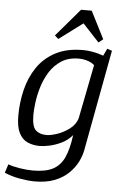

<svg xmlns="http://www.w3.org/2000/svg" viewBox="-64 -742 621 951"><g transform="rotate(5 246.0 -266.5)"><path d="M145 167Q113 167 70.5 159.5Q28 152 -6 137L8 94Q32 103 67 108.5Q102 114 131 114Q195 114 231.5 94.5Q268 75 287 33Q306 -9 315 -78Q292 -51 261.5 -36.5Q231 -22 202.5 -16Q174 -10 155 -10Q121 -10 94 -22Q67 -34 51.5 -64.5Q36 -95 36 -150Q36 -217 51.5 -280Q67 -343 101 -393Q135 -443 191 -472.5Q247 -502 327 -502Q349 -502 369.5 -498.5Q390 -495 406 -490.5Q422 -486 429 -483L446 -519L470 -511L376 -7Q371 20 356 50Q341 80 313.5 107Q286 134 244.5 150.5Q203 167 145 167ZM183 -67Q204 -67 235.5 -77.5Q267 -88 296 -109.5Q325 -131 335 -163L388 -432Q376 -444 354.5 -451Q333 -458 310 -458Q259 -458 223.5 -435Q188 -412 165.5 -375.5Q143 -339 131 -298.5Q119 -258 114.5 -221.5Q110 -185 110 -162Q110 -103 129.5 -85Q149 -67 183 -67ZM200 -546 182 -562 300 -700H353L422 -564L400 -546L318 -634Z"/></g></svg>

Font: Manuale Light
Style: Italic
Weight: 300
Italic angle: -11°
Version: Version 1.002